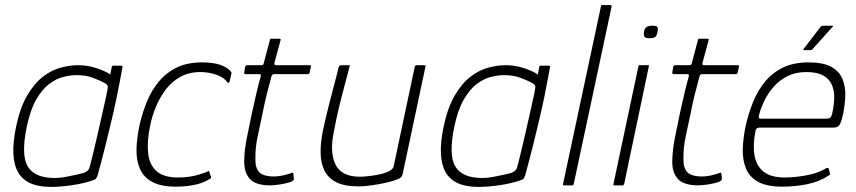

<svg xmlns="http://www.w3.org/2000/svg" viewBox="-20 -728 3360 754"><path d="M179 6Q84 6 51 -51.5Q18 -109 43 -230Q59 -306 87 -353.5Q115 -401 149 -427Q183 -453 219 -462.5Q255 -472 287 -472Q325 -472 361.5 -459.5Q398 -447 413 -435L419 -466Q419 -468 421 -469Q423 -470 424 -470H456Q461 -470 461 -465Q458 -448 452.5 -418.5Q447 -389 439 -349.5Q431 -310 419.5 -261Q408 -212 394 -156Q380 -100 363 -38Q361 -33 358 -28Q355 -23 345 -20Q311 -8 265 -1Q219 6 179 6ZM195 -29Q215 -29 239 -33.5Q263 -38 282.5 -42.5Q302 -47 309 -49Q315 -51 322 -56Q329 -61 332 -72Q339 -97 347.5 -133Q356 -169 365 -208Q374 -247 382 -283Q390 -319 396 -346Q402 -373 403 -383Q404 -390 401.5 -394Q399 -398 391 -402Q371 -413 343.5 -423Q316 -433 280 -433Q257 -433 229 -426Q201 -419 173.5 -398.5Q146 -378 122.5 -337.5Q99 -297 85 -230Q62 -118 89.5 -73.5Q117 -29 195 -29Z M671 5Q612 5 578 -13.5Q544 -32 529.5 -65Q515 -98 516 -142Q517 -186 528 -237Q539 -285 557 -329Q575 -373 604 -408Q633 -443 674.5 -463Q716 -483 774 -483Q814 -483 841.5 -474.5Q869 -466 885 -449Q888 -445 889 -443Q890 -441 888 -436L882 -409Q881 -403 877.5 -403Q874 -403 872 -406Q858 -425 828.5 -435Q799 -445 767 -445Q722 -445 688 -426Q654 -407 631 -376.5Q608 -346 592.5 -309Q577 -272 570 -236Q557 -175 561.5 -128.5Q566 -82 594 -56.5Q622 -31 679 -31Q714 -31 742.5 -37.5Q771 -44 794 -54Q802 -59 802 -53L809 -33Q809 -30 807.5 -28Q806 -26 803 -25Q778 -9 743.5 -2Q709 5 671 5Z M1042 0Q984 0 961 -25.5Q938 -51 939 -97Q940 -140 949.5 -187.5Q959 -235 970 -287Q978 -323 986 -358Q994 -393 1004 -428Q1006 -437 998 -437H942Q941 -437 940 -439Q939 -441 939 -442L943 -467Q944 -468 946 -470Q948 -472 950 -472H1005Q1010 -472 1012.5 -473.5Q1015 -475 1016 -481L1040 -571Q1041 -576 1044 -576H1077Q1079 -576 1081 -575Q1083 -574 1082 -571L1058 -482Q1057 -477 1058 -474.5Q1059 -472 1063 -472H1197Q1200 -472 1200.5 -471Q1201 -470 1201 -467L1196 -442Q1196 -442 1194 -439.5Q1192 -437 1190 -437H1056Q1054 -437 1050.5 -435Q1047 -433 1046 -428Q1036 -392 1027 -355.5Q1018 -319 1011 -282Q1002 -239 992 -193Q982 -147 983 -103Q982 -70 997.5 -52.5Q1013 -35 1057 -35Q1072 -35 1088.5 -38.5Q1105 -42 1123 -48Q1127 -51 1129 -50Q1131 -49 1132 -46L1134 -26Q1135 -20 1123 -14Q1112 -10 1095 -6.5Q1078 -3 1063 -1.5Q1048 0 1042 0Z M1387 4Q1332 4 1299.5 -13Q1267 -30 1253 -60.5Q1239 -91 1239 -131.5Q1239 -172 1249 -219Q1260 -270 1272.5 -319Q1285 -368 1295.5 -407Q1306 -446 1310 -465Q1313 -470 1315.5 -471Q1318 -472 1323 -472H1346Q1352 -472 1353.5 -471Q1355 -470 1352 -464Q1350 -456 1343.5 -431Q1337 -406 1327.5 -370.5Q1318 -335 1308.5 -294.5Q1299 -254 1292 -215Q1274 -134 1296.5 -84Q1319 -34 1394 -34Q1404 -34 1424.5 -36Q1445 -38 1467.5 -42.5Q1490 -47 1507 -55.5Q1524 -64 1526 -75L1609 -467Q1610 -469 1611.5 -470.5Q1613 -472 1614 -472H1647Q1649 -472 1650.5 -471Q1652 -470 1651 -467L1562 -48Q1560 -36 1553 -30.5Q1546 -25 1527 -19Q1520 -16 1496 -10.5Q1472 -5 1442 -0.5Q1412 4 1387 4Z M1858 6Q1763 6 1730 -51.5Q1697 -109 1722 -230Q1738 -306 1766 -353.5Q1794 -401 1828 -427Q1862 -453 1898 -462.5Q1934 -472 1966 -472Q2004 -472 2040.5 -459.5Q2077 -447 2092 -435L2098 -466Q2098 -468 2100 -469Q2102 -470 2103 -470H2135Q2140 -470 2140 -465Q2137 -448 2131.5 -418.5Q2126 -389 2118 -349.5Q2110 -310 2098.5 -261Q2087 -212 2073 -156Q2059 -100 2042 -38Q2040 -33 2037 -28Q2034 -23 2024 -20Q1990 -8 1944 -1Q1898 6 1858 6ZM1874 -29Q1894 -29 1918 -33.5Q1942 -38 1961.5 -42.5Q1981 -47 1988 -49Q1994 -51 2001 -56Q2008 -61 2011 -72Q2018 -97 2026.5 -133Q2035 -169 2044 -208Q2053 -247 2061 -283Q2069 -319 2075 -346Q2081 -373 2082 -383Q2083 -390 2080.5 -394Q2078 -398 2070 -402Q2050 -413 2022.5 -423Q1995 -433 1959 -433Q1936 -433 1908 -426Q1880 -419 1852.5 -398.5Q1825 -378 1801.5 -337.5Q1778 -297 1764 -230Q1741 -118 1768.5 -73.5Q1796 -29 1874 -29Z M2191 -5 2340 -703Q2340 -708 2344 -708H2377Q2382 -708 2382 -703L2233 -5Q2232 0 2227 0H2194Q2190 0 2191 -5Z M2562 -603Q2560 -590 2554.5 -584Q2549 -578 2531 -578Q2515 -578 2511 -584Q2507 -590 2509 -603Q2511 -615 2518 -621Q2525 -627 2542 -627Q2559 -627 2562 -621Q2565 -615 2562 -603ZM2431 -5Q2429 0 2425 0H2392Q2388 0 2389 -5L2487 -467Q2488 -472 2492 -472H2525Q2527 -472 2528 -471Q2529 -470 2528 -467Z M2723 0Q2665 0 2642 -25.5Q2619 -51 2620 -97Q2621 -140 2630.5 -187.5Q2640 -235 2651 -287Q2659 -323 2667 -358Q2675 -393 2685 -428Q2687 -437 2679 -437H2623Q2622 -437 2621 -439Q2620 -441 2620 -442L2624 -467Q2625 -468 2627 -470Q2629 -472 2631 -472H2686Q2691 -472 2693.5 -473.5Q2696 -475 2697 -481L2721 -571Q2722 -576 2725 -576H2758Q2760 -576 2762 -575Q2764 -574 2763 -571L2739 -482Q2738 -477 2739 -474.5Q2740 -472 2744 -472H2878Q2881 -472 2881.5 -471Q2882 -470 2882 -467L2877 -442Q2877 -442 2875 -439.5Q2873 -437 2871 -437H2737Q2735 -437 2731.5 -435Q2728 -433 2727 -428Q2717 -392 2708 -355.5Q2699 -319 2692 -282Q2683 -239 2673 -193Q2663 -147 2664 -103Q2663 -70 2678.5 -52.5Q2694 -35 2738 -35Q2753 -35 2769.5 -38.5Q2786 -42 2804 -48Q2808 -51 2810 -50Q2812 -49 2813 -46L2815 -26Q2816 -20 2804 -14Q2793 -10 2776 -6.5Q2759 -3 2744 -1.5Q2729 0 2723 0Z M2909 -237Q2920 -285 2938 -329Q2956 -373 2985 -408Q3014 -443 3055.5 -463Q3097 -483 3155 -483Q3214 -483 3245.5 -465Q3277 -447 3289 -416.5Q3301 -386 3299.5 -349.5Q3298 -313 3290 -276Q3282 -241 3274 -234Q3266 -227 3255 -227H2960Q2959 -227 2954 -225Q2949 -223 2947 -214Q2936 -160 2943 -118.5Q2950 -77 2978.5 -54Q3007 -31 3062 -31Q3098 -31 3142 -38.5Q3186 -46 3219 -64Q3222 -67 3227.5 -68.5Q3233 -70 3235 -64L3239 -47Q3241 -44 3239.5 -42.5Q3238 -41 3233 -38Q3197 -14 3149.5 -4.5Q3102 5 3052 5Q2992 5 2958 -13.5Q2924 -32 2910 -65Q2896 -98 2897 -142Q2898 -186 2909 -237ZM3248 -282Q3255 -313 3256 -342Q3257 -371 3247 -394.5Q3237 -418 3213 -431.5Q3189 -445 3146 -445Q3104 -445 3072.5 -429Q3041 -413 3018.5 -387.5Q2996 -362 2982 -333Q2968 -304 2961 -277Q2959 -269 2960 -265.5Q2961 -262 2969 -262Q3033 -262 3096.5 -262Q3160 -262 3224 -262Q3235 -262 3240 -265.5Q3245 -269 3248 -282ZM3138 -531Q3134 -531 3134.5 -533Q3135 -535 3136 -536L3202 -622Q3205 -627 3212 -627H3249Q3252 -627 3252 -625.5Q3252 -624 3249 -622L3171 -535Q3169 -533 3167 -532Q3165 -531 3163 -531Z"/></svg>

Font: Glory ExtraLight
Style: Italic
Weight: 250
Italic angle: -12°
Version: Version 1.011